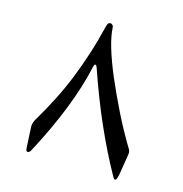

<svg xmlns="http://www.w3.org/2000/svg" viewBox="-97 -632 779 816"><g transform="rotate(15 292.5 -224.5)"><path d="M275 -527Q277 -532 278.5 -536.5Q280 -541 284 -542Q292 -545 297 -541Q304 -536 304 -526Q307 -458 364 -323Q393 -256 427.5 -186Q462 -116 505 -45Q510 -35 507 -21L494 60Q486 113 470 83Q418 -10 371.5 -115.5Q325 -221 284 -340Q279 -356 274 -357Q269 -358 266 -344Q226 -163 107 61Q100 76 92 76Q84 76 83 64L78 -33Q78 -39 80 -46.5Q82 -54 86 -62Q120 -119 148 -174Q176 -229 198 -284Q220 -339 239.5 -399.5Q259 -460 275 -527Z"/></g></svg>

Font: Amiri
Style: Regular
Weight: 400
Designer: Khaled Hosny
Version: Version 0.114